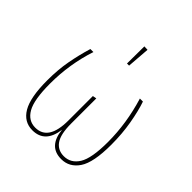

<svg xmlns="http://www.w3.org/2000/svg" viewBox="-198 -877 1031 1031"><g transform="rotate(45 317.0 -362.0)"><path d="M561 -235Q561 -100 524 -45Q487 10 425 10Q376 10 349 -19.5Q322 -49 317 -105Q302 10 206 10Q142 10 107.5 -48.5Q73 -107 73 -236Q73 -317 85.5 -385Q98 -453 118 -519H141Q96 -382 96 -235Q96 -112 125 -61.5Q154 -11 207 -11Q306 -11 306 -164V-350L328 -354V-163Q328 -82 353 -46.5Q378 -11 424 -11Q477 -11 507.5 -60Q538 -109 538 -233Q538 -375 494 -519H517Q535 -467 548 -392.5Q561 -318 561 -235ZM313 -734 338 -733 328 -603H312Z"/></g></svg>

Font: Fira Sans Extra Condensed Thin
Style: Regular
Weight: 250
Width: 1
Designer: Carrois Corporate & Edenspiekermann AG
Foundry: Carrois Corporate GbR & Edenspiekermann AG
Version: Version 4.203